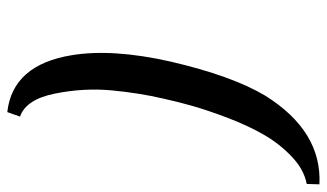

<svg xmlns="http://www.w3.org/2000/svg" viewBox="-200 -538 874 513"><g transform="rotate(90 236.5 -282.0)"><path d="M128 -37Q110 -146 145 -301Q183 -465 236 -554Q331 -706 473 -699L472 -665Q434 -658 399.5 -625.5Q365 -593 340.5 -550.5Q316 -508 295.5 -454Q275 -400 263.5 -359.5Q252 -319 244 -282Q229 -218 222 -144Q215 -70 230.5 7.5Q246 85 292 101L280 135Q154 121 128 -37Z"/></g></svg>

Font: Heuristica
Style: Bold Italic
Weight: 700
Italic angle: -13°
Version: Version 1.0.2